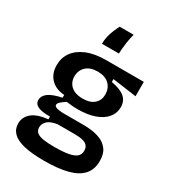

<svg xmlns="http://www.w3.org/2000/svg" viewBox="-217 -854 1025 1145"><g transform="rotate(30 295.5 -281.0)"><path d="M271 178Q186 178 132 165Q78 152 52.5 126Q27 100 27 62Q27 17 63 -12.5Q99 -42 171 -49V-68Q117 -67 89 -79.5Q61 -92 61 -120Q61 -148 89 -169Q117 -190 180 -203V-222Q120 -226 86 -261.5Q52 -297 52 -354Q52 -405 79.5 -443.5Q107 -482 161 -504.5Q215 -527 293 -527H552V-428L387 -451V-431Q450 -420 479.5 -395Q509 -370 509 -327Q509 -286 483 -254.5Q457 -223 408 -205.5Q359 -188 289 -188Q275 -188 260 -189Q245 -190 214 -194Q192 -180 179.5 -168.5Q167 -157 167 -147Q167 -139 176.5 -134Q186 -129 201.5 -127Q217 -125 232 -125H373Q392 -125 423.5 -121.5Q455 -118 486.5 -105.5Q518 -93 539.5 -64.5Q561 -36 561 14Q561 71 529 107.5Q497 144 432.5 161Q368 178 271 178ZM282 76Q345 76 382 68.5Q419 61 434.5 46Q450 31 450 8Q450 -14 440 -26Q430 -38 414.5 -43Q399 -48 383 -49.5Q367 -51 356 -51H232Q185 -43 166 -24Q147 -5 147 20Q147 43 163 55Q179 67 209 71.5Q239 76 282 76ZM285 -258Q337 -258 364 -282.5Q391 -307 391 -346Q391 -389 363.5 -416Q336 -443 284 -443Q233 -443 205 -416.5Q177 -390 177 -348Q177 -322 189.5 -301.5Q202 -281 226 -269.5Q250 -258 285 -258ZM359 -740Q350 -705 346 -677Q342 -649 340.5 -629.5Q339 -610 339 -599H222Q222 -625 228 -650.5Q234 -676 244 -699.5Q254 -723 263 -740Z"/></g></svg>

Font: Bricolage Grotesque SemiBold
Style: Regular
Weight: 600
Designer: Mathieu Triay
Foundry: Atelier Triay
Version: Version 1.000;gftools[0.9.30]